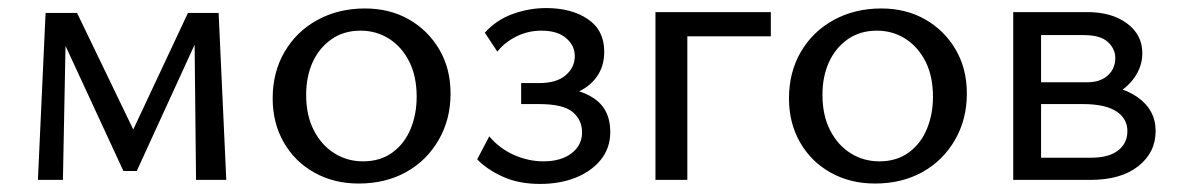

<svg xmlns="http://www.w3.org/2000/svg" viewBox="-20 -446 2921 476"><path d="M74 0 93 -414H144L136 0ZM466 0 462 -378 489 -393 319 -22H286L124 -372L129 -414H171L320 -105H301L446 -414H522L541 0Z M869 9Q808 9 759.5 -18Q711 -45 683.5 -93Q656 -141 656 -202Q656 -267 685.5 -317.5Q715 -368 767 -396.5Q819 -425 885 -425Q946 -425 993.5 -398Q1041 -371 1069 -323.5Q1097 -276 1097 -214Q1097 -150 1067.5 -99Q1038 -48 987 -19.5Q936 9 869 9ZM880 -46Q923 -46 953 -68Q983 -90 998 -126.5Q1013 -163 1013 -206Q1013 -257 994.5 -293.5Q976 -330 944.5 -350Q913 -370 874 -370Q832 -370 801.5 -348.5Q771 -327 755 -291.5Q739 -256 739 -211Q739 -160 758 -123Q777 -86 809 -66Q841 -46 880 -46Z M1319 10Q1266 10 1226.5 -8Q1187 -26 1163 -51L1193 -108Q1218 -78 1254 -62Q1290 -46 1327 -46Q1371 -46 1397 -66Q1423 -86 1423 -118Q1423 -149 1399.5 -168.5Q1376 -188 1316 -188H1272V-240H1316Q1360 -240 1382.5 -259.5Q1405 -279 1405 -307Q1405 -333 1383.5 -351.5Q1362 -370 1322 -370Q1289 -370 1260 -355.5Q1231 -341 1213 -318L1182 -365Q1211 -397 1251.5 -411.5Q1292 -426 1334 -426Q1397 -426 1437.5 -398.5Q1478 -371 1478 -318Q1478 -281 1459 -255Q1440 -229 1408.5 -216.5Q1377 -204 1339 -204V-230Q1411 -230 1452 -202.5Q1493 -175 1493 -119Q1493 -79 1469.5 -50Q1446 -21 1407 -5.5Q1368 10 1319 10Z M1605 0V-416H1684V0ZM1646 -356V-416H1891V-356Z M2149 9Q2088 9 2039.5 -18Q1991 -45 1963.5 -93Q1936 -141 1936 -202Q1936 -267 1965.5 -317.5Q1995 -368 2047 -396.5Q2099 -425 2165 -425Q2226 -425 2273.5 -398Q2321 -371 2349 -323.5Q2377 -276 2377 -214Q2377 -150 2347.5 -99Q2318 -48 2267 -19.5Q2216 9 2149 9ZM2160 -46Q2203 -46 2233 -68Q2263 -90 2278 -126.5Q2293 -163 2293 -206Q2293 -257 2274.5 -293.5Q2256 -330 2224.5 -350Q2193 -370 2154 -370Q2112 -370 2081.5 -348.5Q2051 -327 2035 -291.5Q2019 -256 2019 -211Q2019 -160 2038 -123Q2057 -86 2089 -66Q2121 -46 2160 -46Z M2492 0V-416H2676Q2736 -416 2774 -388Q2812 -360 2812 -314Q2812 -282 2793 -254.5Q2774 -227 2741.5 -210.5Q2709 -194 2667 -194L2679 -237Q2754 -237 2799.5 -205.5Q2845 -174 2845 -121Q2845 -68 2802 -34Q2759 0 2683 0ZM2561 -55H2685Q2729 -55 2752 -73Q2775 -91 2775 -121Q2775 -152 2747.5 -170Q2720 -188 2664 -188H2540V-242H2675Q2708 -242 2726.5 -259Q2745 -276 2745 -302Q2745 -325 2726.5 -342Q2708 -359 2667 -359H2561Z"/></svg>

Font: Ysabeau Office Medium
Style: Regular
Weight: 500
Designer: Christian Thalmann (Catharsis Fonts)
Version: Version 2.001;gftools[0.9.30]; featfreeze: tnum,lnum,ss02